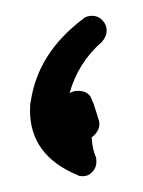

<svg xmlns="http://www.w3.org/2000/svg" viewBox="-20 -858 181 243"><path d="M19 -730Q18 -727 18 -718Q18 -661 79 -636Q80 -635 85 -635Q92 -635 97 -640.5Q102 -646 102 -653Q102 -659 101 -660Q97 -669 96 -684Q110 -695 104 -709Q104 -710 98 -728Q97 -729 95 -735Q90 -743 79 -743Q72 -743 68 -740Q79 -779 109 -805Q115 -812 115 -819Q115 -827 109.5 -832.5Q104 -838 97 -838Q89 -838 85 -834Q28 -791 19 -730Z"/></svg>

Font: Neythal
Style: Regular
Weight: 400
Designer: Tharique Azeez
Foundry: Tharique Azeez
Version: Version 0.44